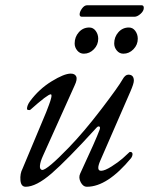

<svg xmlns="http://www.w3.org/2000/svg" viewBox="-20 -699 569 733"><path d="M313 -679H520Q529 -679 529 -669Q529 -657 516.5 -646Q504 -635 493 -635H293Q284 -635 284 -644Q284 -654 293 -666.5Q302 -679 313 -679ZM321 -594Q336 -594 345.5 -581Q355 -568 355 -551Q355 -528 338.5 -511Q322 -494 300 -494Q285 -494 275 -506Q265 -518 265 -533Q265 -558 281 -576Q297 -594 321 -594ZM472 -594Q487 -594 496.5 -581Q506 -568 506 -551Q506 -528 489.5 -511Q473 -494 451 -494Q436 -494 426 -506Q416 -518 416 -533Q416 -558 432 -576Q448 -594 472 -594ZM286 -36Q347 -167 360 -203Q364 -214 359 -216Q354 -218 348 -211Q235 -87 176.5 -36.5Q118 14 78 14Q60 14 58 -11Q56 -36 66 -55L156 -270Q159 -278 161 -283Q163 -288 166.5 -297.5Q170 -307 172 -313Q174 -319 175.5 -325.5Q177 -332 176.5 -335.5Q176 -339 174 -339Q162 -339 96 -280Q94 -278 88.5 -279Q83 -280 83 -283Q83 -297 95 -313Q129 -359 177 -388.5Q225 -418 250 -418Q266 -418 271 -407Q276 -396 265 -373L144 -104Q134 -82 132.5 -67Q131 -52 141 -50Q160 -50 243 -136Q301 -196 367 -282.5Q433 -369 448 -396Q458 -414 470 -414Q491 -414 491 -391Q491 -380 478 -350L363 -86Q346 -47 366 -47Q380 -47 406 -63.5Q432 -80 448.5 -94.5Q465 -109 474 -118Q475 -119 477 -119Q486 -119 486 -110Q486 -104 481 -96Q390 14 312 14Q297 14 288 -3.5Q279 -21 286 -36Z"/></svg>

Font: EB Garamond 12
Style: Italic
Weight: 400
Italic angle: -17°
Version: Version 0.016; ttfautohint (v1.8.4)